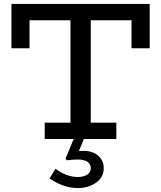

<svg xmlns="http://www.w3.org/2000/svg" viewBox="-20 -706 818 975"><path d="M38.1 -686H740.2V-460.9H647.9V-603H440.9V-83H570.8V0H405.8L380.9 61Q383.3 61 391.1 60.5Q398.9 60.1 403.8 60.1Q449.7 60.1 478.3 84.2Q506.8 108.4 506.8 148.9Q506.8 193.8 468 221.4Q429.2 249 375 249Q303.2 249 231.9 200.2L261.2 150.9Q318.8 192.9 375 192.9Q404.3 192.9 422.6 180.9Q440.9 168.9 440.9 148.9Q440.9 127 423.8 115.5Q406.7 104 377 104Q353 104 318.8 107.9L313 99.1L354 0H207V-83H337.9V-603H129.9V-460.9H38.1Z"/></svg>

Font: BioRhyme
Style: Regular
Weight: 400
Designer: Aoife Mooney
Foundry: Aoife Mooney Type
Version: Version 1.500;PS 001.500;hotconv 1.0.88;makeotf.lib2.5.64775